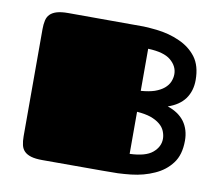

<svg xmlns="http://www.w3.org/2000/svg" viewBox="-62 -571 723 643"><g transform="rotate(10 299.5 -250.0)"><path d="M404.8 -71.3V-214.4Q432.1 -212.4 451.2 -206.1Q470.7 -199.2 482.9 -189Q495.1 -179.2 500.5 -166Q505.9 -152.8 505.9 -140.1Q505.9 -112.8 481.9 -92.8Q458.5 -73.2 404.8 -71.3ZM505.9 -359.9Q505.9 -347.2 500.5 -334Q495.1 -321.3 482.9 -311Q470.7 -300.8 451.2 -293.9Q432.1 -287.6 404.8 -285.6V-428.7Q458.5 -426.8 481.9 -407.2Q505.9 -387.2 505.9 -359.9ZM502.9 -250Q541 -262.7 560.5 -289.1Q579.6 -315.9 579.6 -353Q579.6 -401.4 557.6 -430.7Q535.6 -459.5 500 -475.1Q464.8 -491.2 421.4 -496.1Q399.4 -498.5 377.4 -499.5L120.1 -500Q96.7 -500 82 -495.6Q67.4 -491.2 59.1 -482.9Q50.8 -474.6 47.9 -461.9Q44.9 -448.7 44.9 -432.1V-67.9Q44.9 -50.8 47.9 -38.1Q50.8 -25.4 59.1 -17.1Q67.4 -8.8 82 -4.4Q96.7 0 120.1 0H325.2Q343.3 0 377.4 -0.5Q398.9 -1.5 421.4 -3.9Q464.8 -8.8 500 -24.9Q535.6 -40.5 557.6 -69.8Q579.6 -98.6 579.6 -147Q579.6 -184.1 560.5 -210.9Q541 -237.3 502.9 -250Z"/></g></svg>

Font: Fascinate Cyrillic
Style: Regular
Weight: 900
Designer: Denis Ignatov
Foundry: Astigmatic (AOETI)
Version: Version 1.00 November 30, 2018, initial release